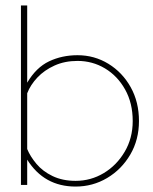

<svg xmlns="http://www.w3.org/2000/svg" viewBox="-20 -681 564 706"><path d="M57 -661H80V-377Q113 -433 160.5 -455.5Q208 -478 265 -478Q327 -478 378.5 -446.5Q430 -415 460.5 -360.5Q491 -306 491 -236Q491 -167 459 -112.5Q427 -58 374 -26.5Q321 5 258 5Q142 5 80 -94V-1H57ZM265 -457Q218 -457 180.5 -440Q143 -423 117.5 -396Q92 -369 80 -338V-133Q91 -106 114 -78.5Q137 -51 173.5 -33.5Q210 -16 258 -16Q314 -16 361.5 -44.5Q409 -73 438.5 -123Q468 -173 468 -236Q468 -302 440 -352Q412 -402 366 -429.5Q320 -457 265 -457Z"/></svg>

Font: Lil Grotesk Thin
Style: Regular
Weight: 100
Designer: Bastien Sozeau
Foundry: NBR — Bastien Sozeau
Version: Version 3.003; ttfautohint (v1.8.4.7-5d5b);gftools[0.9.33]